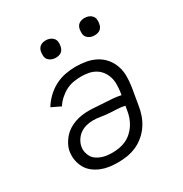

<svg xmlns="http://www.w3.org/2000/svg" viewBox="-170 -850 939 987"><g transform="rotate(-30 300.0 -357.0)"><path d="M249 8Q223 8 198 4.5Q173 1 150.5 -8Q128 -17 108.5 -32Q89 -47 77 -68Q65 -89 60.5 -114Q56 -139 60 -165Q63 -184 73 -203.5Q83 -223 97 -239Q111 -255 129 -266.5Q147 -278 167 -285Q187 -292 207 -295Q227 -298 247 -298Q271 -298 294 -296Q317 -294 341 -293Q365 -292 388.5 -290Q412 -288 436 -283L439 -302Q442 -324 442 -346Q442 -368 435.5 -388Q429 -408 416.5 -424.5Q404 -441 386 -451.5Q368 -462 347 -466Q326 -470 304 -470Q281 -470 257.5 -466Q234 -462 213 -451Q192 -440 173 -423Q154 -406 142 -386L88 -412Q104 -439 128.5 -462.5Q153 -486 182 -501Q211 -516 242 -522Q273 -528 303 -528Q335 -528 365.5 -522.5Q396 -517 422.5 -503Q449 -489 468 -466.5Q487 -444 497 -415.5Q507 -387 507 -355.5Q507 -324 502 -292L485 -192Q481 -165 471.5 -138Q462 -111 446 -87Q430 -63 407 -43.5Q384 -24 358 -12.5Q332 -1 304 3.5Q276 8 249 8ZM249 -50Q269 -50 289.5 -53.5Q310 -57 329.5 -66Q349 -75 365.5 -90Q382 -105 393.5 -123Q405 -141 412 -161Q419 -181 422 -202L426 -226Q404 -231 380.5 -232Q357 -233 334 -234.5Q311 -236 288.5 -240Q266 -244 243 -244Q224 -244 204 -239Q184 -234 167.5 -222.5Q151 -211 139.5 -193Q128 -175 125 -156Q122 -140 125.5 -124Q129 -108 136.5 -95.5Q144 -83 157 -74Q170 -65 185 -59.5Q200 -54 216 -52Q232 -50 249 -50ZM470 -618Q457 -618 446 -622.5Q435 -627 427 -636Q419 -645 418 -657.5Q417 -670 419 -683Q420 -691 424.5 -699.5Q429 -708 436.5 -713Q444 -718 452.5 -720Q461 -722 469 -722Q482 -722 493.5 -717.5Q505 -713 512.5 -704Q520 -695 521.5 -682.5Q523 -670 520 -657Q519 -649 514.5 -640.5Q510 -632 503 -627Q496 -622 487 -620Q478 -618 470 -618ZM240 -618Q227 -618 216 -622.5Q205 -627 197 -636Q189 -645 188 -657.5Q187 -670 189 -683Q190 -691 194.5 -699.5Q199 -708 206.5 -713Q214 -718 222.5 -720Q231 -722 239 -722Q252 -722 263.5 -717.5Q275 -713 282.5 -704Q290 -695 291.5 -682.5Q293 -670 290 -657Q289 -649 284.5 -640.5Q280 -632 273 -627Q266 -622 257 -620Q248 -618 240 -618Z"/></g></svg>

Font: Iosevka Etoile Light
Style: Italic
Weight: 300
Italic angle: -9°
Designer: Belleve Invis
Foundry: Belleve Invis
Version: Version 22.1.2; ttfautohint (v1.8.4)